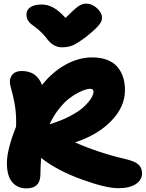

<svg xmlns="http://www.w3.org/2000/svg" viewBox="-20 -999 804 1060"><path d="M456.1 -979Q487.8 -979 515.4 -953.9Q543 -928.7 543 -901.9Q543 -892.1 540.8 -885Q538.6 -877.9 530 -865.7Q521.5 -853.5 502.9 -836.2Q484.4 -818.8 453.1 -793.9Q407.7 -760.3 382.6 -749Q357.4 -737.8 321.8 -737.8Q272.9 -737.8 236.8 -788.1Q217.8 -813 195.1 -832.5Q172.4 -852.1 158.7 -861.1Q145 -870.1 135.5 -884.5Q126 -898.9 126 -918.9Q126 -944.8 148.2 -959.5Q170.4 -974.1 210.9 -974.1Q242.7 -974.1 273.7 -957.5Q304.7 -940.9 341.8 -899.9Q393.6 -952.1 414.3 -965.6Q435.1 -979 456.1 -979ZM126 41Q76.2 41 47.1 6.3Q18.1 -28.3 18.1 -98.1Q18.1 -172.9 68.8 -299.8Q70.8 -356.4 64 -405.8Q57.1 -455.1 39.1 -518.1Q27.8 -555.7 44.2 -581.3Q60.5 -606.9 101.1 -606.9Q182.6 -606.9 211.9 -529.8Q267.6 -600.1 340.3 -641.1Q413.1 -682.1 490.2 -682.1Q536.6 -682.1 572 -668.2Q607.4 -654.3 628.4 -629.4Q649.4 -604.5 659.7 -572.3Q669.9 -540 669.9 -501Q669.9 -409.2 594.2 -331.3Q518.6 -253.4 394 -212.9Q525.9 -154.8 671.9 -121.1Q722.2 -109.4 743.2 -91.8Q764.2 -74.2 764.2 -41Q764.2 -6.3 730.5 16.8Q696.8 40 631.8 40Q565.4 40 430.9 -8.5Q296.4 -57.1 207 -127Q203.1 -71.3 203.1 -37.1Q203.1 41 126 41ZM476.1 -508.8Q468.3 -508.8 452.4 -504.4Q436.5 -500 410.4 -486.6Q384.3 -473.1 358.4 -452.6Q332.5 -432.1 303.7 -395.5Q274.9 -358.9 253.9 -313Q316.9 -332 366.2 -357.9Q415.5 -383.8 442.4 -408.9Q469.2 -434.1 482.7 -455.6Q496.1 -477.1 496.1 -492.2Q496.1 -501.5 491.5 -505.1Q486.8 -508.8 476.1 -508.8Z"/></svg>

Font: Shantell Sans Irregular Bouncy
Style: Regular
Weight: 800
Designer: Stephen Nixon, Anya Danilova, Shantell Martin
Foundry: Arrow Type
Version: Version 1.006;[9816181b4]